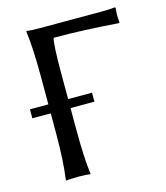

<svg xmlns="http://www.w3.org/2000/svg" viewBox="-100 -726 699 807"><g transform="rotate(-15 249.0 -322.5)"><path d="M99.1 -287.1H19V-326.2H99.1V-444.8Q99.1 -573.7 88.9 -645L89.8 -647.9Q107.9 -645 142.1 -645H415Q451.2 -645 475.1 -647.9L477.1 -645Q475.1 -616.7 475.1 -616.2Q475.1 -598.6 477.1 -583L475.1 -579.1Q326.2 -590.8 192.9 -590.8Q185.1 -563.5 185.1 -444.8V-326.2H289.1V-287.1H185.1V-200.2Q185.1 -66.4 194.8 0L193.8 2.9Q177.2 0 142.1 0Q127 0 113.8 1Q100.6 1 95.2 2L89.8 2.9L87.9 0Q99.1 -82 99.1 -200.2Z"/></g></svg>

Font: Linux Biolinum
Style: Regular
Weight: 400
Designer: Philipp H. Poll
Foundry: Philipp H. Poll
Version: Version 0.6.4